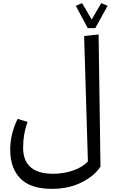

<svg xmlns="http://www.w3.org/2000/svg" viewBox="-20 -985 729 1221"><path d="M619 74Q582 133 499.5 174.5Q417 216 310 216Q174 216 109.5 150Q45 84 45 -33Q45 -133 92 -229L155 -210Q127 -133 127 -46Q127 120 318 120Q388 120 448.5 98Q509 76 539 41L515 -756L607 -766ZM563 -861 624 -965 664 -948 586 -806H538L462 -948L502 -965Z"/></svg>

Font: FiraGO
Style: Italic
Weight: 400
Italic angle: -8°
Designer: bBox Type GmbH
Foundry: bBox Type GmbH
Version: Version 1.001